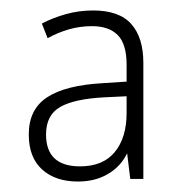

<svg xmlns="http://www.w3.org/2000/svg" viewBox="-20 -742 348 367"><path d="M158 -722Q208 -722 231 -696Q254 -670 254 -622V-400H229L223 -449Q211 -424 186.5 -409.5Q162 -395 129 -395Q86 -395 60.5 -418Q35 -441 35 -485Q35 -533 70 -556Q105 -579 176 -583L222 -586V-618Q222 -658 205 -675Q188 -692 156 -692Q133 -692 112 -686Q91 -680 71 -669L60 -697Q81 -708 106 -715Q131 -722 158 -722ZM180 -556Q122 -553 95 -537.5Q68 -522 68 -485Q68 -424 133 -424Q177 -424 199.5 -451.5Q222 -479 222 -526V-558Z"/></svg>

Font: Noto Sans Gujarati SemiCondensed ExtraLight
Style: Regular
Weight: 200
Width: 4
Designer: Jelle Bosma - Monotype Design Team, Universal Thirst
Foundry: Monotype Imaging Inc.
Version: Version 2.106; ttfautohint (v1.8.4.7-5d5b)